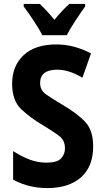

<svg xmlns="http://www.w3.org/2000/svg" viewBox="-20 -951 540 981"><path d="M321 -771Q337 -802 365.5 -845.5Q394 -889 415 -918V-931H334Q298 -898 258 -850Q217 -900 183 -931H101V-918Q123 -889 152.5 -844.5Q182 -800 196 -771ZM456 -203Q456 -284 416.5 -327Q377 -370 297 -417Q241 -450 213 -470.5Q185 -491 185 -527Q185 -595 273 -595Q300 -595 330.5 -586Q361 -577 401 -554L445 -678Q358 -724 269 -724Q159 -724 100.5 -669Q42 -614 42 -523Q42 -437 88.5 -393Q135 -349 198 -312Q256 -277 284 -255Q312 -233 312 -193Q312 -163 292 -141.5Q272 -120 218 -120Q172 -120 130.5 -136Q89 -152 47 -179V-33Q90 -10 133 0Q176 10 221 10Q332 10 394 -45Q456 -100 456 -203Z"/></svg>

Font: Noto Sans Mono UI Condensed ExtraBold
Style: Regular
Weight: 800
Width: 3
Designer: Monotype Design team
Foundry: Monotype Imaging Inc.
Version: 1.000